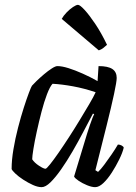

<svg xmlns="http://www.w3.org/2000/svg" viewBox="-20 -773 561 793"><path d="M152 0Q136 0 116 -9Q96 -18 76 -31Q56 -44 43 -56.5Q30 -69 28 -75Q28 -112 35.5 -156.5Q43 -201 54.5 -245.5Q66 -290 78 -327.5Q90 -365 99.5 -390Q109 -415 112 -419Q117 -425 131 -438.5Q145 -452 161.5 -466Q178 -480 193.5 -490Q209 -500 217 -500Q236 -500 263 -491.5Q290 -483 321.5 -469Q353 -455 383 -438L387 -500Q426 -500 444 -488Q462 -476 462 -451Q462 -436 451 -384.5Q440 -333 420 -253Q400 -173 374 -70L385 -63Q396 -73 410.5 -92.5Q425 -112 440.5 -134.5Q456 -157 467 -176Q475 -176 482.5 -172Q490 -168 491 -163Q486 -142 472.5 -114.5Q459 -87 442 -60.5Q425 -34 407 -17Q389 0 373 0Q359 0 339.5 -8Q320 -16 304.5 -26.5Q289 -37 286 -44L340 -222Q346 -241 351.5 -257Q357 -273 361.5 -284.5Q366 -296 369 -301L364 -304Q346 -270 324.5 -229Q303 -188 279.5 -147.5Q256 -107 232.5 -73.5Q209 -40 188.5 -20Q168 0 152 0ZM168 -76Q172 -76 186.5 -94Q201 -112 221.5 -141.5Q242 -171 265 -206.5Q288 -242 309.5 -277.5Q331 -313 349 -343.5Q367 -374 375 -392Q328 -408 281.5 -416.5Q235 -425 197 -427Q186 -415 174 -383.5Q162 -352 151.5 -311.5Q141 -271 132 -230Q123 -189 118 -158Q113 -127 113 -115Q122 -101 141 -88.5Q160 -76 168 -76ZM388 -565 235 -695Q242 -708 255 -721.5Q268 -735 281.5 -744Q295 -753 302 -753Q310 -753 329 -732.5Q348 -712 373 -675Q398 -638 422 -588Q417 -583 407.5 -575.5Q398 -568 388 -565Z"/></svg>

Font: Texturina Medium 12pt
Style: Italic
Weight: 400
Italic angle: -11°
Version: Version 1.002